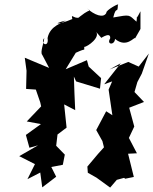

<svg xmlns="http://www.w3.org/2000/svg" viewBox="-20 -808 693 868"><path d="M438 -637C419 -623 483 -673 478 -634C460 -606 498 -602 500 -632C553 -588 588 -644 591 -635L615 -677V-757C584 -696 604 -755 597 -710C561 -742 571 -743 492 -729C506 -787 511 -740 513 -785C525 -799 455 -760 461 -750C448 -724 407 -740 372 -771C398 -747 396 -786 315 -710C367 -711 338 -708 349 -735C319 -711 299 -755 307 -722C242 -694 211 -699 277 -715C265 -705 206 -693 195 -636C203 -590 159 -609 180 -636C179 -616 160 -571 171 -560L202 -501L92 -547L100 -488L98 -406L142 -403L162 -345L166 -327L101 -259L165 -247L97 -198L113 -140L152 -151L67 -102L138 -66L104 2L162 -28L171 39L234 -9L212 -53L264 -63L273 -109L234 -149L240 -200L281 -231L270 -336L320 -310C318 -361 315 -410 314 -462L324 -440L432 -407L437 -455L381 -507L373 -536L277 -495L334 -588C300 -551 334 -579 361 -584C363 -648 338 -640 361 -596C375 -596 440 -642 411 -668ZM546 0 585 -8 559 -113 599 -115 563 -184 562 -183 587 -236 564 -321C587 -330 608 -338 631 -347L588 -392L601 -437L621 -475L653 -566L607 -507L560 -528L475 -494L526 -522L451 -427L487 -440L471 -403L488 -287L460 -305L415 -220L443 -170L450 -142L423 -112L375 -55L377 -27L416 -5L478 40L508 5L541 -4Z"/></svg>

Font: Asimov Aggro
Style: It
Weight: 500
Designer: Google
Version: Version 2.000980; 2014